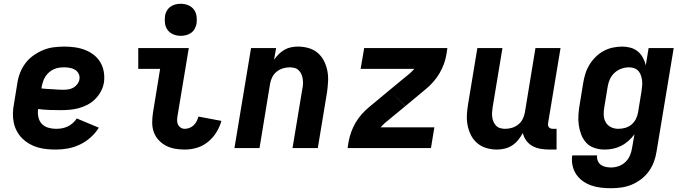

<svg xmlns="http://www.w3.org/2000/svg" viewBox="-20 -785 3640 1018"><path d="M277 8Q252 8 227 5.5Q202 3 178.5 -4Q155 -11 134.5 -23Q114 -35 97.5 -51.5Q81 -68 69.5 -89.5Q58 -111 53 -134.5Q48 -158 48.5 -183.5Q49 -209 54 -234L72 -344Q76 -372 86.5 -399Q97 -426 115 -450Q133 -474 158 -491.5Q183 -509 210 -520Q237 -531 265.5 -534.5Q294 -538 322 -538Q350 -538 378 -534Q406 -530 431.5 -520Q457 -510 478 -493.5Q499 -477 512.5 -454Q526 -431 530.5 -403Q535 -375 531 -347Q527 -323 515 -300.5Q503 -278 485 -260Q467 -242 444.5 -230Q422 -218 397.5 -211.5Q373 -205 349.5 -203Q326 -201 302 -201Q272 -201 241.5 -202Q211 -203 182 -207Q179 -185 183.5 -164Q188 -143 201.5 -128.5Q215 -114 235.5 -108Q256 -102 277 -102Q292 -102 307.5 -104.5Q323 -107 338 -114Q353 -121 365.5 -132Q378 -143 387 -157L504 -108Q486 -79 460 -56Q434 -33 403.5 -18.5Q373 -4 341 2Q309 8 277 8ZM315 -309Q328 -309 342 -311Q356 -313 368.5 -320Q381 -327 390 -339Q399 -351 401 -364Q404 -379 397.5 -393Q391 -407 379 -414.5Q367 -422 351.5 -425Q336 -428 321 -428Q307 -428 293 -426Q279 -424 265.5 -418Q252 -412 240.5 -402Q229 -392 221 -379.5Q213 -367 208.5 -353.5Q204 -340 201 -326L200 -316Q214 -314 228.5 -313.5Q243 -313 257.5 -312Q272 -311 286 -310Q300 -309 315 -309Z M960 8Q933 8 907.5 3.5Q882 -1 860 -12.5Q838 -24 821 -42.5Q804 -61 795.5 -84.5Q787 -108 787 -134.5Q787 -161 791 -187L829 -420H713V-530H981L921 -169Q919 -158 919 -146Q919 -134 924 -124Q929 -114 938.5 -108Q948 -102 960 -102Q972 -102 985 -107Q998 -112 1007.5 -121.5Q1017 -131 1023 -143Q1029 -155 1032 -167L1154 -144Q1145 -112 1127 -83Q1109 -54 1082.5 -32.5Q1056 -11 1024 -1.5Q992 8 960 8ZM938 -595Q918 -595 899.5 -602.5Q881 -610 869.5 -625Q858 -640 855 -660Q852 -680 855 -701Q857 -715 864.5 -728Q872 -741 884 -749.5Q896 -758 910 -761.5Q924 -765 938 -765Q959 -765 977.5 -757.5Q996 -750 1007.5 -735Q1019 -720 1022 -700Q1025 -680 1022 -659Q1019 -645 1012 -632Q1005 -619 993 -610.5Q981 -602 966.5 -598.5Q952 -595 938 -595Z M1223 0 1311 -530H1444L1433 -468Q1444 -484 1458 -498Q1472 -512 1489 -521.5Q1506 -531 1524 -534.5Q1542 -538 1560 -538Q1589 -538 1616.5 -530Q1644 -522 1664.5 -504.5Q1685 -487 1697.5 -462.5Q1710 -438 1715.5 -410.5Q1721 -383 1719.5 -354Q1718 -325 1714 -296L1665 0H1531L1583 -314Q1586 -327 1586.5 -340.5Q1587 -354 1585 -367Q1583 -380 1578 -391.5Q1573 -403 1564 -412Q1555 -421 1542.5 -424.5Q1530 -428 1516 -428Q1498 -428 1480 -422.5Q1462 -417 1447 -405Q1432 -393 1423.5 -376Q1415 -359 1412 -341L1356 0Z M2130 -223 2045 -307 2153 -396Q2159 -402 2165 -407.5Q2171 -413 2177 -420H1892L1911 -530H2352L2347 -497Q2343 -471 2333.5 -445.5Q2324 -420 2310 -396Q2296 -372 2277.5 -351Q2259 -330 2237 -312ZM1823 0 1828 -33Q1833 -59 1842 -84.5Q1851 -110 1865 -134Q1879 -158 1897.5 -179Q1916 -200 1938 -218L2045 -307L2128 -224L2130 -223L2022 -134Q2016 -128 2010 -122.5Q2004 -117 1998 -110H2283L2265 0Z M2615 8Q2586 8 2559 0Q2532 -8 2511 -25.5Q2490 -43 2477.5 -67.5Q2465 -92 2459.5 -119.5Q2454 -147 2455.5 -176Q2457 -205 2462 -234L2511 -530H2644L2592 -216Q2590 -203 2589 -189.5Q2588 -176 2590 -163Q2592 -150 2597 -138.5Q2602 -127 2611 -118Q2620 -109 2632.5 -105.5Q2645 -102 2659 -102Q2677 -102 2695 -107.5Q2713 -113 2728 -125Q2743 -137 2751.5 -154Q2760 -171 2763 -189L2819 -530H2952L2886 -132Q2885 -126 2886 -120Q2887 -114 2890.5 -110Q2894 -106 2899.5 -104Q2905 -102 2911 -102H2931V8H2893Q2869 8 2846 4Q2823 0 2803.5 -10.5Q2784 -21 2770.5 -39.5Q2757 -58 2752 -80Q2742 -61 2728 -43.5Q2714 -26 2695.5 -14Q2677 -2 2656 3Q2635 8 2615 8Z M3220 213Q3193 213 3166.5 210Q3140 207 3115.5 198.5Q3091 190 3070 175Q3049 160 3035 139Q3021 118 3015.5 92Q3010 66 3014 39H3146Q3144 54 3149.5 67.5Q3155 81 3166 89Q3177 97 3191.5 100Q3206 103 3220 103Q3240 103 3260 96Q3280 89 3295.5 74.5Q3311 60 3319.5 40.5Q3328 21 3331 1L3344 -73Q3330 -54 3312 -38Q3294 -22 3273 -11.5Q3252 -1 3230 3.5Q3208 8 3185 8Q3158 8 3132 -0.5Q3106 -9 3088.5 -28Q3071 -47 3061.5 -72Q3052 -97 3048.5 -123.5Q3045 -150 3047 -178Q3049 -206 3054 -234L3072 -344Q3076 -369 3083.5 -393.5Q3091 -418 3104.5 -440.5Q3118 -463 3137.5 -482.5Q3157 -502 3180 -514.5Q3203 -527 3228.5 -532.5Q3254 -538 3279 -538Q3302 -538 3323.5 -532Q3345 -526 3361.5 -512.5Q3378 -499 3388.5 -479.5Q3399 -460 3404 -439L3419 -530H3552L3461 19Q3457 46 3447 73Q3437 100 3420 123.5Q3403 147 3379.5 165Q3356 183 3329.5 194Q3303 205 3275.5 209Q3248 213 3220 213ZM3258 -102Q3276 -102 3294.5 -107Q3313 -112 3328 -124.5Q3343 -137 3351.5 -154Q3360 -171 3363 -189L3381 -299Q3383 -314 3384.5 -328.5Q3386 -343 3384.5 -357Q3383 -371 3378.5 -384.5Q3374 -398 3365.5 -408Q3357 -418 3343.5 -423Q3330 -428 3315 -428Q3295 -428 3275 -421Q3255 -414 3239 -399.5Q3223 -385 3214 -365.5Q3205 -346 3202 -326L3184 -216Q3180 -195 3181 -174.5Q3182 -154 3191.5 -137Q3201 -120 3219 -111Q3237 -102 3258 -102Z"/></svg>

Font: Iosevka Curly XBdEx
Style: Italic
Weight: 800
Width: 7
Italic angle: -9°
Monospace: yes
Designer: Belleve Invis
Foundry: Belleve Invis
Version: Version 11.1.0; ttfautohint (v1.8.3)